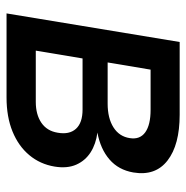

<svg xmlns="http://www.w3.org/2000/svg" viewBox="-11 -558 569 587"><g transform="rotate(90 273.5 -264.5)"><path d="M21 0 108.4 -529.3H330.6Q422.9 -529.3 470.7 -492.2Q518.6 -455.1 507.3 -387.7Q499.5 -342.3 467.5 -314.7Q435.5 -287.1 385.3 -277.8Q419.9 -273.4 445.6 -257.1Q471.2 -240.7 483.4 -213.1Q495.6 -185.5 489.3 -147Q481.9 -102.5 454.3 -69.6Q426.8 -36.6 382.1 -18.3Q337.4 0 277.8 0ZM134.8 -89.4H291.5Q330.1 -89.4 355.2 -106.4Q380.4 -123.5 385.7 -156.2Q392.1 -191.9 373.8 -212.2Q355.5 -232.4 314.9 -232.4H158.7ZM170.9 -309.1H296.9Q341.3 -309.1 369.4 -326.9Q397.5 -344.7 402.3 -377Q407.2 -407.7 384.5 -424.1Q361.8 -440.4 315.9 -440.4H192.9Z"/></g></svg>

Font: Inter 24pt Medium
Style: Italic
Weight: 500
Italic angle: -9.3988°
Designer: Rasmus Andersson
Foundry: rsms
Version: Version 4.001;git-66647c0bb